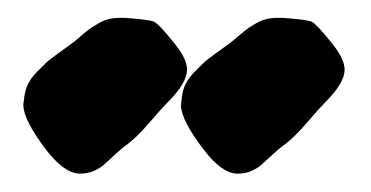

<svg xmlns="http://www.w3.org/2000/svg" viewBox="-20 -551 412 213"><path d="M340.8 -437.5Q334 -430.7 319.8 -414.1Q305.7 -397.5 293 -388.7Q288.1 -384.8 281.2 -378.4Q274.4 -372.1 270 -368.2Q265.6 -364.3 258.8 -361.3Q252 -358.4 244.1 -358.4H242.2Q225.6 -359.4 206.1 -384.8Q180.7 -418 180.7 -434.6Q180.7 -436.5 181.2 -438.5Q181.6 -440.4 181.6 -442.4Q182.6 -451.2 186 -458Q189.5 -464.8 195.8 -471.2Q202.1 -477.5 205.6 -481Q209 -484.4 219.2 -491.7Q229.5 -499 233.4 -502Q236.3 -503.9 243.7 -510.3Q251 -516.6 254.4 -519Q257.8 -521.5 263.7 -524.9Q269.5 -528.3 275.4 -529.8Q281.2 -531.2 288.1 -531.2H293Q320.3 -529.3 325.7 -526.9Q331.1 -524.4 346.7 -504.9Q362.3 -486.3 362.3 -473.6Q362.3 -459 340.8 -437.5ZM166 -437.5Q159.2 -430.7 145 -414.1Q130.9 -397.5 118.2 -388.7Q113.3 -384.8 106.4 -378.4Q99.6 -372.1 95.2 -368.2Q90.8 -364.3 84 -361.3Q77.1 -358.4 69.3 -358.4H67.4Q50.8 -359.4 31.2 -384.8Q5.9 -418 5.9 -434.6Q5.9 -436.5 6.3 -438.5Q6.8 -440.4 6.8 -442.4Q7.8 -451.2 11.2 -458Q14.6 -464.8 21 -471.2Q27.3 -477.5 30.8 -481Q34.2 -484.4 44.4 -491.7Q54.7 -499 58.6 -502Q61.5 -503.9 68.8 -510.3Q76.2 -516.6 79.6 -519Q83 -521.5 88.9 -524.9Q94.7 -528.3 100.6 -529.8Q106.4 -531.2 113.3 -531.2H118.2Q145.5 -529.3 150.9 -526.9Q156.2 -524.4 171.9 -504.9Q187.5 -486.3 187.5 -473.6Q187.5 -459 166 -437.5Z"/></svg>

Font: Isabella
Style: Medium
Weight: 500
Designer: John Stracke
Version: Version 001.202